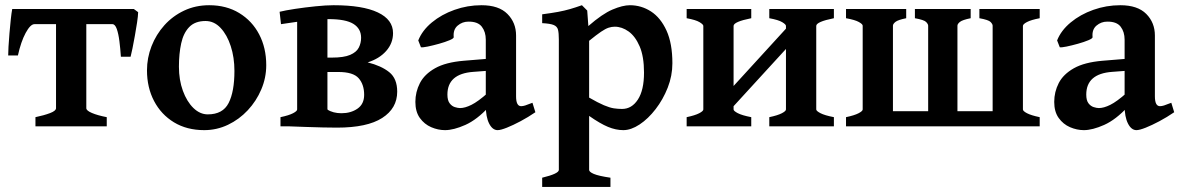

<svg xmlns="http://www.w3.org/2000/svg" viewBox="-20 -489 4567 743"><path d="M514.6 -441.9Q514.2 -426.8 510.5 -402.3Q506.8 -377.9 502 -351.1Q497.1 -324.2 492.7 -302Q488.3 -279.8 485.4 -269.5H447.8Q445.8 -300.3 442.1 -329.3Q438.5 -358.4 431.9 -377Q425.3 -395.5 415 -395.5H261.7L273.4 -454.1H498ZM113.3 -395.5Q97.7 -395.5 79.3 -361.6Q61 -327.6 49.3 -274.4H11.7Q11.7 -285.2 12.9 -308.3Q14.2 -331.5 16.6 -359.9Q19 -388.2 21.7 -413.6Q24.4 -439 27.3 -454.1H272.9L235.8 -395.5ZM117.2 0V-35.6Q150.4 -42.5 173.6 -51.3Q196.8 -60.1 196.8 -70.3V-408.2Q196.8 -414.1 182.1 -416Q167.5 -418 131.8 -418.5V-454.1H378.4V-418.5Q345.7 -418 329.8 -416.5Q314 -415 314 -408.2V-70.3Q314 -61 335.7 -51.8Q357.4 -42.5 393.1 -35.6V0Z M1010.3 -236.8Q1010.3 -188 991.2 -143.1Q972.2 -98.1 939 -62.5Q905.8 -26.9 862.3 -6.1Q818.8 14.6 770.5 14.6Q703.1 14.6 653.3 -15.6Q603.5 -45.9 576.2 -98.1Q548.8 -150.4 548.8 -216.8Q548.8 -265.1 566.4 -310.3Q584 -355.5 616.2 -391.4Q648.4 -427.2 692.6 -448Q736.8 -468.8 789.6 -468.8Q856 -468.8 905.8 -438.5Q955.6 -408.2 982.9 -356Q1010.3 -303.7 1010.3 -236.8ZM887.2 -214.8Q887.2 -266.6 873 -310.3Q858.9 -354 833.7 -380.9Q808.6 -407.7 775.4 -407.7Q734.9 -407.7 712.4 -384.5Q689.9 -361.3 681.2 -321.3Q672.4 -281.2 672.4 -231Q672.4 -179.7 687.7 -137.7Q703.1 -95.7 728.5 -71Q753.9 -46.4 784.2 -46.4Q842.3 -46.4 864.7 -90.3Q887.2 -134.3 887.2 -214.8Z M1065.4 0V-35.6Q1098.1 -42.5 1114 -50.8Q1129.9 -59.1 1129.9 -65.4V-447.3H1247.1V-67.4Q1247.1 -61.5 1263.4 -52Q1279.8 -42.5 1315.4 -35.6V0ZM1517.1 -134.3Q1517.1 -69.8 1459 -32.5Q1400.9 4.9 1284.2 4.9Q1262.7 4.9 1229.7 4.2Q1196.8 3.4 1162.1 2.2Q1127.4 1 1101.1 0L1245.6 -65.4Q1269 -50.8 1301.3 -50.8Q1337.9 -50.8 1363.5 -68.6Q1389.2 -86.4 1389.2 -122.1Q1389.2 -162.1 1367.9 -186.3Q1346.7 -210.4 1289.6 -210.4H1180.2L1176.3 -266.1H1264.2Q1310.5 -266.1 1335 -276.6Q1359.4 -287.1 1368.4 -304.7Q1377.4 -322.3 1377.4 -342.8Q1377.4 -377.9 1347.7 -396.5Q1317.9 -415 1252.4 -415Q1231.4 -415 1196.5 -411.9Q1161.6 -408.7 1126 -404.1Q1090.3 -399.4 1067.4 -395.5L1062 -443.4Q1083 -448.7 1121.6 -454.6Q1160.2 -460.4 1201.2 -464.6Q1242.2 -468.8 1271 -468.8Q1383.3 -468.8 1442.1 -440.9Q1501 -413.1 1501 -360.8Q1501 -321.8 1474.4 -291.7Q1447.8 -261.7 1402.8 -247.6Q1455.6 -234.4 1486.3 -209.7Q1517.1 -185.1 1517.1 -134.3Z M1905.8 14.6Q1885.7 14.6 1872.8 -11Q1859.9 -36.6 1859.9 -80.1V-335.4Q1859.9 -365.7 1844.5 -385.7Q1829.1 -405.8 1792.5 -405.3Q1769 -405.3 1751 -389.9Q1732.9 -374.5 1735.8 -345.2Q1736.3 -340.3 1719.5 -333.3Q1702.6 -326.2 1679 -319.6Q1655.3 -313 1635 -308.8Q1614.7 -304.7 1608.9 -306.2L1598.6 -332.5Q1613.8 -371.1 1651.1 -402.1Q1688.5 -433.1 1738.8 -450.9Q1789.1 -468.8 1843.3 -468.8Q1910.2 -468.8 1943.6 -435.1Q1977.1 -401.4 1977.1 -351.6V-116.2Q1977.1 -78.1 1996.6 -78.1Q2003.4 -78.1 2012.2 -80.8Q2021 -83.5 2040.5 -91.3L2051.8 -54.7Q2023.9 -35.6 1994.6 -20Q1965.3 -4.4 1941.4 5.1Q1917.5 14.6 1905.8 14.6ZM1702.1 14.6Q1675.3 14.6 1648.7 3.2Q1622.1 -8.3 1604.7 -32.5Q1587.4 -56.6 1587.4 -94.7Q1587.4 -133.3 1605 -167.5Q1622.6 -201.7 1663.6 -224.9Q1704.6 -248 1774.4 -253.9L1917 -265.6L1921.9 -219.2L1811.5 -210.9Q1711.4 -203.6 1711.4 -123Q1711.4 -100.6 1720 -89.4Q1728.5 -78.1 1740.2 -74.5Q1752 -70.8 1760.3 -70.8Q1779.3 -70.8 1804.4 -83.3Q1829.6 -95.7 1868.2 -129.9L1872.1 -75.7Q1826.2 -25.9 1780.8 -5.6Q1735.4 14.6 1702.1 14.6Z M2392.1 14.6Q2363.3 14.6 2332.8 2Q2302.2 -10.7 2259.8 -40.5V168.5Q2259.8 176.3 2278.1 184.1Q2296.4 191.9 2342.3 198.7V234.4H2078.1V198.7Q2142.6 183.1 2142.6 168.5V-336.4Q2142.6 -360.8 2139.4 -373.8Q2136.2 -386.7 2122.6 -392.3Q2108.9 -397.9 2078.1 -399.4V-433.6Q2115.2 -438.5 2140.1 -443.1Q2165 -447.8 2186 -453.9Q2207 -460 2231.9 -468.8L2252.4 -448.2L2256.8 -388.2Q2311 -435.5 2350.3 -452.1Q2389.6 -468.8 2417.5 -468.8Q2461.9 -468.8 2499.3 -444.6Q2536.6 -420.4 2559.3 -370.6Q2582 -320.8 2582 -244.1Q2582 -195.8 2564 -149.9Q2545.9 -104 2517.1 -66.7Q2488.3 -29.3 2455.1 -7.3Q2421.9 14.6 2392.1 14.6ZM2358.9 -385.7Q2347.2 -385.7 2335.2 -381.8Q2323.2 -377.9 2305.9 -366.2Q2288.6 -354.5 2259.8 -331.1V-111.3Q2294.4 -91.3 2316.9 -81.8Q2339.4 -72.3 2355.5 -69.8Q2371.6 -67.4 2387.2 -67.4Q2424.8 -67.4 2448.5 -103.8Q2472.2 -140.1 2472.2 -208Q2472.2 -270.5 2455.3 -309.6Q2438.5 -348.6 2412.6 -367.2Q2386.7 -385.7 2358.9 -385.7Z M2756.3 -9.8V-87.9L3046.4 -405.3V-326.7ZM2637.2 0V-35.6Q2669.9 -42.5 2685.8 -50.8Q2701.7 -59.1 2701.7 -65.4V-388.7Q2701.7 -394.5 2687 -403.3Q2672.4 -412.1 2637.2 -418.5V-454.1H2887.2V-418.5Q2818.8 -404.8 2818.8 -388.7V-65.4Q2818.8 -59.6 2835.2 -51Q2851.6 -42.5 2887.2 -35.6V0ZM2957 0V-35.6Q2989.7 -42.5 3005.6 -50.8Q3021.5 -59.1 3021.5 -65.4V-388.7Q3021.5 -394.5 3006.8 -403.3Q2992.2 -412.1 2957 -418.5V-454.1H3207V-418.5Q3138.7 -404.8 3138.7 -388.7V-65.4Q3138.7 -59.6 3155 -51Q3171.4 -42.5 3207 -35.6V0Z M3736.3 -454.1V-418.5Q3704.6 -412.1 3694.8 -404.3Q3685.1 -396.5 3685.1 -389.6V-58.6H3821.3V-389.6Q3821.3 -395.5 3813.5 -403.8Q3805.7 -412.1 3770 -418.5V-454.1H4003.4V-418.5Q3970.2 -412.1 3954.3 -403.8Q3938.5 -395.5 3938.5 -388.7V-65.4Q3938.5 -59.1 3954.3 -50.8Q3970.2 -42.5 4003.4 -35.6V0H3253.9V-35.6Q3286.6 -42.5 3302.5 -50.8Q3318.4 -59.1 3318.4 -65.4V-389.6Q3318.4 -395.5 3303.7 -403.8Q3289.1 -412.1 3253.9 -418.5V-454.1H3486.8V-418.5Q3455.1 -412.1 3445.3 -404.3Q3435.5 -396.5 3435.5 -389.6V-58.6H3571.8V-389.6Q3571.8 -395.5 3564 -403.8Q3556.2 -412.1 3520.5 -418.5V-454.1Z M4377.9 14.6Q4357.9 14.6 4345 -11Q4332 -36.6 4332 -80.1V-335.4Q4332 -365.7 4316.7 -385.7Q4301.3 -405.8 4264.6 -405.3Q4241.2 -405.3 4223.1 -389.9Q4205.1 -374.5 4208 -345.2Q4208.5 -340.3 4191.7 -333.3Q4174.8 -326.2 4151.1 -319.6Q4127.4 -313 4107.2 -308.8Q4086.9 -304.7 4081.1 -306.2L4070.8 -332.5Q4085.9 -371.1 4123.3 -402.1Q4160.6 -433.1 4210.9 -450.9Q4261.2 -468.8 4315.4 -468.8Q4382.3 -468.8 4415.8 -435.1Q4449.2 -401.4 4449.2 -351.6V-116.2Q4449.2 -78.1 4468.8 -78.1Q4475.6 -78.1 4484.4 -80.8Q4493.2 -83.5 4512.7 -91.3L4523.9 -54.7Q4496.1 -35.6 4466.8 -20Q4437.5 -4.4 4413.6 5.1Q4389.6 14.6 4377.9 14.6ZM4174.3 14.6Q4147.5 14.6 4120.8 3.2Q4094.2 -8.3 4076.9 -32.5Q4059.6 -56.6 4059.6 -94.7Q4059.6 -133.3 4077.1 -167.5Q4094.7 -201.7 4135.7 -224.9Q4176.8 -248 4246.6 -253.9L4389.2 -265.6L4394 -219.2L4283.7 -210.9Q4183.6 -203.6 4183.6 -123Q4183.6 -100.6 4192.1 -89.4Q4200.7 -78.1 4212.4 -74.5Q4224.1 -70.8 4232.4 -70.8Q4251.5 -70.8 4276.6 -83.3Q4301.8 -95.7 4340.3 -129.9L4344.2 -75.7Q4298.3 -25.9 4252.9 -5.6Q4207.5 14.6 4174.3 14.6Z"/></svg>

Font: Gentium Plus
Style: Bold
Weight: 700
Designer: Victor Gaultney, Annie Olsen, Iska Routamaa, Becca Hirsbrunner
Foundry: SIL International
Version: Version 6.101